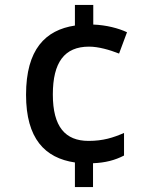

<svg xmlns="http://www.w3.org/2000/svg" viewBox="-20 -795 612 774"><path d="M356 -696V-775H282V-692C163 -674 85 -596 85 -413C85 -236 161 -158 282 -140V-41H355V-137C405 -139 443 -149 480 -168V-259C436 -240 396 -227 337 -227C243 -227 193 -284 193 -414C193 -544 240 -607 339 -607C377 -607 422 -594 460 -579L492 -665C458 -681 409 -694 356 -696Z"/></svg>

Font: Noto Sans Tamil UI Medium
Style: Regular
Weight: 500
Designer: Jelle Bosma - Monotype Design Team
Foundry: Monotype Imaging Inc.
Version: Version 2.004